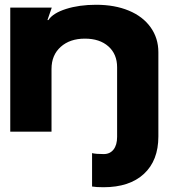

<svg xmlns="http://www.w3.org/2000/svg" viewBox="-20 -552 707 805"><path d="M23 0V-520H197L179 -468H183Q202 -497 257 -514.5Q312 -532 383 -532Q461 -532 520 -507.5Q579 -483 611.5 -437.5Q644 -392 644 -333V20Q644 121 583.5 177Q523 233 414 233Q383 233 366 230V90Q382 94 415 94Q441 94 456 75Q471 56 471 22V-270Q471 -325 434.5 -357.5Q398 -390 336 -390Q273 -390 234.5 -355.5Q196 -321 196 -263V0Z"/></svg>

Font: Non Bureau Extended
Style: Bold
Weight: 700
Width: 7
Designer: Jona Saucedo
Foundry: Non Foundry
Version: Version 1.000; ttfautohint (v1.8.4)